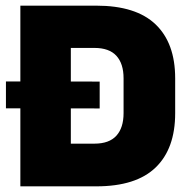

<svg xmlns="http://www.w3.org/2000/svg" viewBox="-20 -659 672 679"><path d="M1 -276V-371L332.5 -370.5V-275.5ZM179.5 0V-151H314Q366 -151 391.5 -179Q417 -207 417 -259V-382Q417 -434 391.5 -461.8Q366 -489.5 314 -489.5H179.5V-639H320.5Q461 -639 530.2 -572.8Q599.5 -506.5 599.5 -382V-258.5Q599.5 -133.5 530.5 -66.8Q461.5 0 320.5 0ZM52 0V-639H230.5V0Z"/></svg>

Font: Anek Gujarati Medium ExtraBold
Style: Regular
Weight: 800
Version: Version 1.003